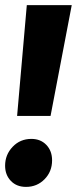

<svg xmlns="http://www.w3.org/2000/svg" viewBox="-22 -714 301 752"><path d="M83 -694H259L176 -260H45ZM-2 -65Q-2 -108 27.5 -139Q57 -170 101 -170Q137 -170 159.5 -146.5Q182 -123 182 -86Q182 -42 152.5 -12Q123 18 80 18Q43 18 20.5 -5.5Q-2 -29 -2 -65Z"/></svg>

Font: Fira Sans Condensed ExtraBold
Style: Italic
Weight: 800
Width: 3
Italic angle: -8°
Designer: bBox Type GmbH & Carrois Corporate GbR & Edenspiekermann AG
Foundry: bBox Type GmbH & Carrois Corporate GbR & Edenspiekermann AG
Version: Version 4.301